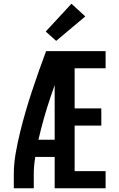

<svg xmlns="http://www.w3.org/2000/svg" viewBox="-20 -1009 640 1029"><path d="M54 0V-74Q54 -131 64 -187.5Q74 -244 87.5 -299.5Q101 -355 117 -410Q133 -465 151 -519.5Q169 -574 188 -627.5Q207 -681 227 -735H273V-720L327 -702Q286 -594 249 -483.5Q212 -373 186 -260H273V-168H169Q165 -144 163 -120.5Q161 -97 161 -74V0ZM273 0V-735H546V-643H380V-428H523V-336H380V-92H546V0ZM281 -790 225 -840 363 -989 437 -921Z"/></svg>

Font: Zed Mono Semibold Extended
Style: Regular
Weight: 600
Width: 7
Monospace: yes
Designer: Belleve Invis
Foundry: Belleve Invis
Version: Version 1.0.0; ttfautohint (v1.8.4)